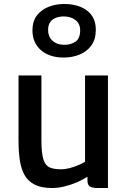

<svg xmlns="http://www.w3.org/2000/svg" viewBox="-20 -936 648 964"><path d="M242 8Q187.5 8 154 -9Q120.5 -26 103 -57.8Q85.5 -89.5 79.2 -133.5Q73 -177.5 73 -231V-557H188V-232Q188 -166 198.2 -135Q208.5 -104 230.2 -95Q252 -86 287 -86Q307.5 -86 330.8 -92.2Q354 -98.5 374.5 -107.2Q395 -116 407 -124V-557H522V8H469Q446 8 432.5 1.2Q419 -5.5 419 -33V-48.5Q397 -34.5 368 -21.5Q338 -8.5 305 -0.2Q272 8 242 8ZM300 -647Q228 -647 185.2 -684.5Q142.5 -722 143 -785Q143.5 -832 167 -860.8Q190.5 -889.5 226.8 -902.8Q263 -916 301.5 -916Q374 -916 418 -882Q462 -848 461 -784Q460.5 -737 438 -706.8Q415.5 -676.5 379 -661.8Q342.5 -647 300 -647ZM300 -711Q336.5 -710.5 359.5 -727.2Q382.5 -744 382.5 -783.5Q382.5 -817.5 358.8 -835.5Q335 -853.5 300 -853.5Q280.5 -853.5 262.5 -847.2Q244.5 -841 233 -826.2Q221.5 -811.5 221.5 -785Q221.5 -752.5 242.8 -732.2Q264 -712 300 -711Z"/></svg>

Font: Koeln Type Sans
Style: Regular
Weight: 400
Designer: Eben Sorkin
Foundry: Eben Sorkin
Version: Version 2.001